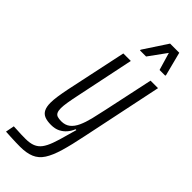

<svg xmlns="http://www.w3.org/2000/svg" viewBox="-337 -747 978 978"><g transform="rotate(45 151.5 -258.0)"><path d="M61 198Q46 198 28 197.5Q10 197 -8 196Q-26 195 -44 194L-35 147Q-24 147 -10.5 148Q3 149 19 149.5Q35 150 52 150Q84 150 105 141.5Q126 133 140 114.5Q154 96 165.5 64.5Q177 33 189 -12Q193 -25 196.5 -38.5Q200 -52 204 -65H198Q190 -45 176 -28.5Q162 -12 142 -2Q122 8 94 8Q65 8 47 0.5Q29 -7 20.5 -24.5Q12 -42 12 -70Q12 -91 16 -118Q20 -145 27 -180L97 -510H151L87 -202Q78 -160 73.5 -132.5Q69 -105 69 -88Q69 -70 74 -59.5Q79 -49 90 -45.5Q101 -42 118 -42Q146 -42 165 -57Q184 -72 196.5 -99.5Q209 -127 218 -163.5Q227 -200 236 -243L293 -510H347L256 -74Q240 5 224.5 57.5Q209 110 189 141Q169 172 138 185Q107 198 61 198ZM146 -581V-586L230 -714H296L329 -586L328 -581H287L259 -676L190 -581Z"/></g></svg>

Font: Saira UltraCondensed
Style: Italic
Weight: 400
Width: 1
Italic angle: -12°
Designer: Hector Gatti with collaboration of the Omnibus-Type team
Foundry: Omnibus-Type
Version: Version 1.101